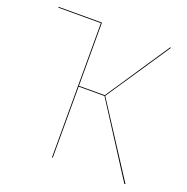

<svg xmlns="http://www.w3.org/2000/svg" viewBox="-123 -794 882 908"><g transform="rotate(20 318.5 -340.0)"><path d="M604 0H598L368 -358H238V0H234V-676H20V-680H238V-362H368L581 -680H586L371 -360Z"/></g></svg>

Font: FiraGO Four
Style: Regular
Weight: 100
Designer: bBox Type
Foundry: bBox Type GmbH
Version: Version 1.001